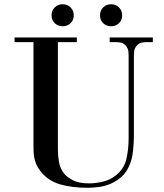

<svg xmlns="http://www.w3.org/2000/svg" viewBox="-20 -878 781 912"><path d="M255 -678V-169Q255 -140 260 -109Q265 -78 285 -53Q297 -38 325 -22.5Q353 -7 403 -7Q436 -7 470 -15.5Q504 -24 529 -44Q569 -75 580 -121.5Q591 -168 591 -220V-612Q591 -625 589.5 -636Q588 -647 580 -658Q569 -672 556.5 -675Q544 -678 528 -678H501V-700H706V-678H679Q663 -678 650.5 -675Q638 -672 627 -658Q619 -647 617.5 -636Q616 -625 616 -612V-231Q616 -201 612 -163Q608 -125 597 -98Q582 -60 557 -38Q532 -16 504 -4.5Q476 7 447.5 10.5Q419 14 397 14Q322 14 265 -2.5Q208 -19 173 -64Q160 -80 153 -96Q146 -112 143 -128Q140 -144 139.5 -159.5Q139 -175 139 -190V-678H49V-700H345V-678ZM455 -805.1Q455 -827.7 470 -842.8Q485.1 -857.8 507.6 -857.8Q530.2 -857.8 545.3 -842.8Q560.3 -827.7 560.3 -805.1Q560.3 -782.6 545.3 -767.9Q530.2 -753.3 507.6 -753.3Q485.1 -753.3 470 -767.9Q455 -782.6 455 -805.1ZM225 -805.1Q225 -827.7 240 -842.8Q255.1 -857.8 277.6 -857.8Q300.2 -857.8 315.3 -842.8Q330.3 -827.7 330.3 -805.1Q330.3 -782.6 315.3 -767.9Q300.2 -753.3 277.6 -753.3Q255.1 -753.3 240 -767.9Q225 -782.6 225 -805.1Z"/></svg>

Font: EIisabethische
Style: Book
Weight: 400
Designer: Salychow
Version: Version 1.3